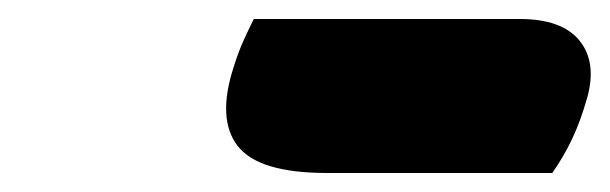

<svg xmlns="http://www.w3.org/2000/svg" viewBox="-20 -808 642 202"><path d="M247 -788H527Q571 -788 589.5 -765.5Q608 -743 598 -706Q591 -681 582 -662Q573 -643 561 -626H324Q252 -626 230 -654.5Q208 -683 226 -738Q231 -754 236.5 -766Q242 -778 247 -788Z"/></svg>

Font: Recursive Sn Csl St XBk
Style: Italic
Weight: 1000
Italic angle: -15°
Version: Version 1.085;hotconv 1.1.0;makeotfexe 2.6.0; ttfautohint (v